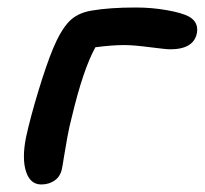

<svg xmlns="http://www.w3.org/2000/svg" viewBox="-20 -513 541 507"><path d="M88.9 -25.9Q59.6 -25.9 48.6 -60.3Q37.6 -94.7 48.8 -150.9Q60.5 -204.1 81.5 -273.2Q102.5 -342.3 120.1 -384.8Q139.6 -431.6 161.4 -455.1Q183.1 -478.5 221.2 -484.9Q268.6 -493.2 338.9 -493.2Q380.9 -493.2 420.9 -486.1Q460.9 -479 479 -469.2Q504.9 -454.6 500 -425.8Q491.7 -382.8 429.2 -382.8Q418.5 -382.8 375.5 -388.4Q332.5 -394 308.1 -394Q275.9 -394 231.9 -388.2Q199.7 -330.1 169.9 -205.1Q163.1 -179.7 157.5 -148.9Q151.9 -118.2 148.4 -95.7Q145 -73.2 144 -69.8Q140.6 -48.3 125.2 -37.1Q109.9 -25.9 88.9 -25.9Z"/></svg>

Font: Shantell Sans Irregular
Style: Italic
Weight: 500
Italic angle: -11.31°
Designer: Stephen Nixon, Anya Danilova, Shantell Martin
Foundry: Arrow Type
Version: Version 1.006;[9816181b4]